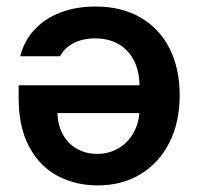

<svg xmlns="http://www.w3.org/2000/svg" viewBox="-20 -561 607 588"><path d="M530.3 -268.6Q530.3 -187 499 -124.8Q467.8 -62.5 410.9 -27.8Q354 6.8 279.3 6.8Q211.9 6.8 157 -22Q102.1 -50.8 69.6 -111.1Q37.1 -171.4 37.1 -260.7V-299.8H407.2Q406.7 -344.2 389.6 -376.7Q372.6 -409.2 342.3 -426.3Q312 -443.4 271.5 -443.4Q231.9 -443.4 204.1 -428.2Q176.3 -413.1 164.1 -388.7H42Q53.2 -434.6 84.5 -469Q115.7 -503.4 163.8 -522.2Q211.9 -541 272.5 -541Q351.6 -541 409.9 -507.6Q468.3 -474.1 499.3 -412.6Q530.3 -351.1 530.3 -268.6ZM277.3 -89.8Q314 -89.8 342.5 -106.7Q371.1 -123.5 387.7 -152.1Q404.3 -180.7 406.7 -214.8H156.2Q156.7 -178.7 171.9 -150.4Q187 -122.1 214.4 -106Q241.7 -89.8 277.3 -89.8Z"/></svg>

Font: Pretendard JP SemiBold
Style: Regular
Weight: 600
Designer: Base glyphs from Inter by Rasmus Andersson; Hangeul glyphs from Noto Sans CJK(Source Han Sans) by Jang Soo-young and Kan
Foundry: Kil Hyung-jin
Version: Version 1.309